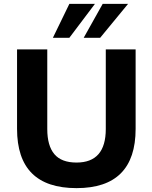

<svg xmlns="http://www.w3.org/2000/svg" viewBox="-20 -960 786 991"><path d="M375 11Q68 11 68 -295V-705H224V-294Q224 -208 260.5 -164.5Q297 -121 375 -121Q526 -121 526 -294V-705H680V-295Q680 11 375 11ZM253 -765 338 -940H470L338 -765ZM412 -765 510 -940H641L497 -765Z"/></svg>

Font: Mulish ExtraBold
Style: Regular
Weight: 800
Designer: Vernon Adams
Foundry: Vernon Adams
Version: Version 3.603; ttfautohint (v1.8.3)